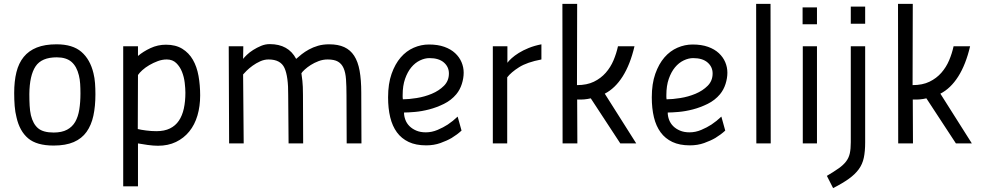

<svg xmlns="http://www.w3.org/2000/svg" viewBox="-20 -738 5051 988"><path d="M271 -510Q354 -510 399 -471Q444 -432 461 -361Q467 -337 469 -310Q471 -283 471 -253Q471 -191 460.5 -142.5Q450 -94 425.5 -59.5Q401 -25 359.5 -7Q318 11 256 11Q169 11 125 -26Q81 -63 65 -134Q58 -161 55.5 -192.5Q53 -224 53 -259Q53 -320 64.5 -366.5Q76 -413 102 -445Q128 -477 169.5 -493.5Q211 -510 271 -510ZM256 -56Q298 -56 325 -70.5Q352 -85 367 -111Q382 -137 388 -174.5Q394 -212 394 -257Q394 -284 392.5 -307Q391 -330 386 -350Q375 -396 348 -419.5Q321 -443 272 -443Q194 -443 163 -396.5Q132 -350 131 -254Q131 -222 132.5 -194.5Q134 -167 139 -145Q150 -100 176 -78Q202 -56 256 -56Z M793 12Q770 12 740.5 8Q711 4 690 0V221H614V-500H690V-450Q717 -473 754.5 -490.5Q792 -508 834 -508Q884 -508 918 -487Q952 -466 972.5 -430.5Q993 -395 1001.5 -347.5Q1010 -300 1010 -247Q1010 -191 996 -143.5Q982 -96 954 -61.5Q926 -27 885.5 -7.5Q845 12 793 12ZM838 -432Q815 -432 792 -423.5Q769 -415 748.5 -403Q728 -391 712.5 -377Q697 -363 690 -352L689 -74Q705 -70 732 -66.5Q759 -63 785 -63Q826 -63 854.5 -77Q883 -91 900.5 -117Q918 -143 926 -179.5Q934 -216 934 -261Q934 -283 930.5 -312.5Q927 -342 916.5 -368.5Q906 -395 887 -413.5Q868 -432 838 -432Z M1159 0 1157 -500H1232L1231 -435Q1237 -443 1250.5 -456Q1264 -469 1283 -481Q1302 -493 1323.5 -502Q1345 -511 1368 -511Q1464 -511 1504 -435Q1516 -446 1532.5 -459Q1549 -472 1570 -483.5Q1591 -495 1616.5 -502.5Q1642 -510 1674 -510Q1720 -510 1751.5 -495.5Q1783 -481 1802.5 -451Q1822 -421 1830.5 -374Q1839 -327 1839 -261L1840 0H1764L1763 -248Q1763 -295 1760.5 -330Q1758 -365 1748 -387.5Q1738 -410 1719 -421Q1700 -432 1666 -432Q1642 -432 1619.5 -423.5Q1597 -415 1579 -403.5Q1561 -392 1548 -380Q1535 -368 1531 -361Q1533 -348 1536 -322Q1539 -296 1539 -250L1540 0H1465L1463 -248Q1464 -344 1444 -388Q1424 -432 1362 -432Q1340 -432 1319 -422.5Q1298 -413 1280 -400Q1262 -387 1249 -374Q1236 -361 1231 -355L1234 0Z M2171 -57Q2202 -57 2231.5 -69.5Q2261 -82 2284 -97Q2311 -115 2335 -138L2355 -66Q2332 -45 2304 -28Q2280 -14 2246.5 -2Q2213 10 2173 10Q2120 10 2083 -7.5Q2046 -25 2022.5 -57Q1999 -89 1988 -134.5Q1977 -180 1977 -237Q1977 -307 1995 -358Q2013 -409 2042 -442.5Q2071 -476 2109 -492.5Q2147 -509 2187 -509Q2233 -509 2266.5 -497Q2300 -485 2322 -464.5Q2344 -444 2355 -418Q2366 -392 2366 -364Q2366 -336 2356.5 -306Q2347 -276 2328 -253Q2302 -222 2264.5 -203.5Q2227 -185 2188.5 -175Q2150 -165 2115 -162Q2080 -159 2059 -159Q2059 -140 2066 -121.5Q2073 -103 2087 -89Q2101 -75 2122 -66Q2143 -57 2171 -57ZM2053 -227Q2083 -227 2124 -233.5Q2165 -240 2202 -255.5Q2239 -271 2264.5 -296.5Q2290 -322 2290 -360Q2290 -394 2264 -416.5Q2238 -439 2190 -439Q2166 -439 2141 -427Q2116 -415 2096.5 -391.5Q2077 -368 2064.5 -332.5Q2052 -297 2052 -249Q2052 -244 2052 -238Q2052 -232 2053 -227Z M2516 -500H2591V-415Q2598 -425 2613 -438.5Q2628 -452 2649.5 -465.5Q2671 -479 2700.5 -491Q2730 -503 2766 -510V-432Q2692 -418 2651 -392Q2610 -366 2590 -340V0H2516Z M2875 0 2874 -718H2950L2949 -300Q3000 -300 3036 -317.5Q3072 -335 3097 -363.5Q3122 -392 3137 -427.5Q3152 -463 3160 -500H3245Q3223 -406 3184 -344.5Q3145 -283 3092 -256L3254 0H3172L3020 -232Q2987 -224 2950 -226L2951 0Z M3528 -57Q3559 -57 3588.5 -69.5Q3618 -82 3641 -97Q3668 -115 3692 -138L3712 -66Q3689 -45 3661 -28Q3637 -14 3603.5 -2Q3570 10 3530 10Q3477 10 3440 -7.5Q3403 -25 3379.5 -57Q3356 -89 3345 -134.5Q3334 -180 3334 -237Q3334 -307 3352 -358Q3370 -409 3399 -442.5Q3428 -476 3466 -492.5Q3504 -509 3544 -509Q3590 -509 3623.5 -497Q3657 -485 3679 -464.5Q3701 -444 3712 -418Q3723 -392 3723 -364Q3723 -336 3713.5 -306Q3704 -276 3685 -253Q3659 -222 3621.5 -203.5Q3584 -185 3545.5 -175Q3507 -165 3472 -162Q3437 -159 3416 -159Q3416 -140 3423 -121.5Q3430 -103 3444 -89Q3458 -75 3479 -66Q3500 -57 3528 -57ZM3410 -227Q3440 -227 3481 -233.5Q3522 -240 3559 -255.5Q3596 -271 3621.5 -296.5Q3647 -322 3647 -360Q3647 -394 3621 -416.5Q3595 -439 3547 -439Q3523 -439 3498 -427Q3473 -415 3453.5 -391.5Q3434 -368 3421.5 -332.5Q3409 -297 3409 -249Q3409 -244 3409 -238Q3409 -232 3410 -227Z M3871 -718H3945L3946 0H3872Z M4111 -500H4184V0H4111ZM4110 -700H4184V-613H4110Z M4358 -500H4432V-5Q4432 41 4425 74Q4418 107 4399 133Q4380 159 4348 182Q4316 205 4267 230L4235 167Q4272 145 4296 128Q4320 111 4334 92.5Q4348 74 4353 51Q4358 28 4358 -6ZM4358 -704H4432V-616H4358Z M4602 0 4601 -718H4677L4676 -300Q4727 -300 4763 -317.5Q4799 -335 4824 -363.5Q4849 -392 4864 -427.5Q4879 -463 4887 -500H4972Q4950 -406 4911 -344.5Q4872 -283 4819 -256L4981 0H4899L4747 -232Q4714 -224 4677 -226L4678 0Z"/></svg>

Font: Panefresco 400wt
Style: Regular
Weight: 400
Foundry: Campivisivi & Chank Co
Version: Version 1.002